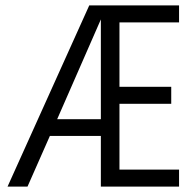

<svg xmlns="http://www.w3.org/2000/svg" viewBox="-20 -692 699 712"><path d="M644 -609H423V-370H615V-307H423V-63H644V0H354V-188H165L82 0H8L311 -672H644ZM354 -250V-620L192 -250Z"/></svg>

Font: Khand
Style: Regular
Weight: 400
Designer: Devanagari: Sanchit Sawaria, Jyotish Sonowal; Latin: Satya Rajpurohit
Foundry: Indian Type Foundry
Version: Version 1.100;PS 1.0;hotconv 1.0.78;makeotf.lib2.5.61930; tt